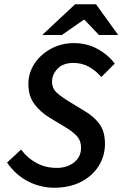

<svg xmlns="http://www.w3.org/2000/svg" viewBox="-20 -868 574 900"><path d="M234 12Q171 12 113 -17Q55 -46 13 -106L79 -167Q108 -127 151 -104Q194 -81 246 -81Q295 -81 327.5 -107Q360 -133 360 -176Q360 -209 339.5 -231Q319 -253 281 -275L215 -315Q171 -341 142 -379Q113 -417 113 -474Q113 -526 141.5 -569.5Q170 -613 219 -639.5Q268 -666 327 -666Q386 -666 435.5 -639.5Q485 -613 518 -570L455 -507Q430 -536 397.5 -554.5Q365 -573 324 -573Q276 -573 250 -546Q224 -519 224 -486Q224 -453 246.5 -433Q269 -413 307 -390L376 -348Q423 -320 447.5 -285Q472 -250 472 -194Q472 -136 442 -89Q412 -42 358.5 -15Q305 12 234 12ZM178 -704 332 -848H430L534 -704H444L376 -775H372L270 -704Z"/></svg>

Font: Source Sans 3 Semibold
Style: Italic
Weight: 600
Italic angle: -11°
Designer: Paul D. Hunt
Foundry: Adobe
Version: Version 3.052;hotconv 1.1.0;makeotfexe 2.6.0